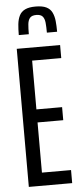

<svg xmlns="http://www.w3.org/2000/svg" viewBox="-60 -921 401 953"><g transform="rotate(-5 140.5 -444.5)"><path d="M44 0V-688H260V-623H115V-380H243V-315H115V-65H260V0ZM155 -889Q189 -889 208.5 -879.5Q228 -870 237 -851.5Q246 -833 248.5 -809Q251 -785 251 -755H200Q200 -784 198 -804.5Q196 -825 186.5 -836Q177 -847 155 -847Q133 -847 123.5 -836Q114 -825 112 -804.5Q110 -784 110 -755H60Q60 -785 62.5 -809Q65 -833 74 -851.5Q83 -870 102.5 -879.5Q122 -889 155 -889Z"/></g></svg>

Font: Saira UltraCondensed Medium
Style: Regular
Weight: 500
Width: 1
Designer: Hector Gatti with collaboration of the Omnibus-Type team
Foundry: Omnibus-Type
Version: Version 1.101